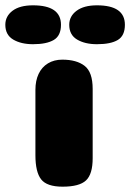

<svg xmlns="http://www.w3.org/2000/svg" viewBox="-98 -701 489 721"><path d="M250 -107Q250 -47 225 -23.5Q200 0 137 0Q78 0 56.5 -27.5Q35 -55 35 -118V-364Q35 -398 47 -423.5Q59 -449 82 -463Q105 -477 136 -477Q190 -477 220 -453.5Q250 -430 250 -367ZM162 -608Q162 -640 189.5 -660.5Q217 -681 266 -681Q371 -681 371 -608Q371 -567 344.5 -551Q318 -535 266 -535Q221 -535 191.5 -552.5Q162 -570 162 -608ZM-78 -608Q-78 -640 -51 -660.5Q-24 -681 26 -681Q131 -681 131 -608Q131 -567 104 -551Q77 -535 26 -535Q-19 -535 -48.5 -552.5Q-78 -570 -78 -608Z"/></svg>

Font: Coiny 2.0
Style: Regular
Weight: 400
Version: Version 1.001 July 11, 2018